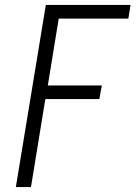

<svg xmlns="http://www.w3.org/2000/svg" viewBox="-20 -755 547 775"><path d="M44 0 165 -735H507L498 -680H217L173 -410H391L381 -355H163L105 0Z"/></svg>

Font: Iosevka Curly Light
Style: Italic
Weight: 300
Italic angle: -9°
Monospace: yes
Designer: Belleve Invis
Foundry: Belleve Invis
Version: Version 22.1.2; ttfautohint (v1.8.4)